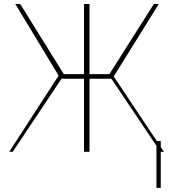

<svg xmlns="http://www.w3.org/2000/svg" viewBox="-20 -747 852 945"><path d="M420.5 -727.3V-382.1H518.5L737.2 -727.3H761.4L539.8 -370.7L786.9 0H769.9L528.4 -359.4H420.5V0H393.5V-359.4H282.7L42.6 0H25.6L268.5 -375L55.4 -727.3H79.5L294 -382.1H393.5V-727.3ZM771.3 -52.6V177.6H750V-52.6Z"/></svg>

Font: Inter UI Thin
Style: Regular
Weight: 100
Designer: Rasmus Andersson
Foundry: rsms
Version: 3.2;8d6f07862